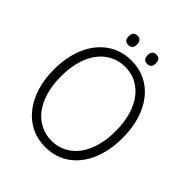

<svg xmlns="http://www.w3.org/2000/svg" viewBox="-348 -1582 1829 1829"><g transform="rotate(45 566.5 -667.5)"><path d="M568 19Q462 19 377 -23.5Q292 -66 231 -143.5Q170 -221 137 -327.5Q104 -434 104 -564Q104 -651 119 -727.5Q134 -804 162 -868.5Q190 -933 230.5 -984Q271 -1035 322.5 -1071.5Q374 -1108 436 -1127Q498 -1146 568 -1146Q673 -1146 758 -1104Q843 -1062 903.5 -984.5Q964 -907 996.5 -800.5Q1029 -694 1029 -564Q1029 -478 1014.5 -401.5Q1000 -325 972 -259.5Q944 -194 904 -143Q864 -92 812.5 -55.5Q761 -19 699.5 0Q638 19 568 19ZM568 -66Q623 -66 671 -81.5Q719 -97 760 -126.5Q801 -156 833.5 -199Q866 -242 889 -298Q912 -354 924 -420.5Q936 -487 936 -564Q936 -679 909 -771Q882 -863 833.5 -927.5Q785 -992 717.5 -1026.5Q650 -1061 568 -1061Q513 -1061 464.5 -1045.5Q416 -1030 374.5 -1000.5Q333 -971 300.5 -928Q268 -885 245 -829.5Q222 -774 210 -707.5Q198 -641 198 -564Q198 -449 225 -356.5Q252 -264 301 -199.5Q350 -135 418 -100.5Q486 -66 568 -66ZM440 -1228Q413 -1228 398.5 -1243.5Q384 -1259 384 -1290Q384 -1322 398 -1338Q412 -1354 441 -1354Q468 -1354 482 -1338Q496 -1322 496 -1290Q497 -1259 482.5 -1243.5Q468 -1228 440 -1228ZM695 -1228Q667 -1228 653 -1243.5Q639 -1259 639 -1290Q639 -1322 653 -1338Q667 -1354 695 -1354Q722 -1354 736 -1338Q750 -1322 750 -1290Q751 -1259 736.5 -1243.5Q722 -1228 695 -1228Z"/></g></svg>

Font: Playwrite BR
Style: Regular
Weight: 400
Designer: Veronika Burian, José Scaglione
Foundry: TypeTogether
Version: Version 1.002